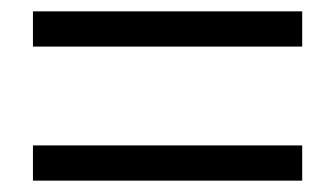

<svg xmlns="http://www.w3.org/2000/svg" viewBox="-20 -537 589 338"><path d="M38 -455V-517H512V-455ZM38 -219V-281H512V-219Z"/></svg>

Font: Source Han Sans SC Normal
Style: Regular
Weight: 350
Designer: Ryoko NISHIZUKA 西塚涼子 (kana, bopomofo & ideographs); Paul D. Hunt (Latin, Greek & Cyrillic); Sandoll Communications 산돌커뮤니
Foundry: Adobe
Version: Version 2.004;hotconv 1.0.118;makeotfexe 2.5.65603